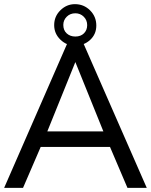

<svg xmlns="http://www.w3.org/2000/svg" viewBox="-25 -905 727 925"><path d="M505 -197 589 0H682L373 -705H303L-5 0H86L171 -197ZM338 -606 473 -272H203ZM439 -782Q439 -825 409 -855Q379 -885 336 -885Q296 -885 266 -855.5Q236 -826 236 -784Q236 -743 266 -714Q296 -685 336 -685Q379 -685 409 -712.5Q439 -740 439 -782ZM395 -784Q395 -760 379.5 -744.5Q364 -729 338 -729Q313 -729 296.5 -744Q280 -759 280 -785Q280 -808 296.5 -824.5Q313 -841 338 -841Q362 -841 378.5 -824.5Q395 -808 395 -784Z"/></svg>

Font: Geom Light
Style: Regular
Weight: 300
Version: Version 1.102